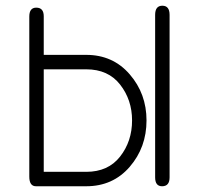

<svg xmlns="http://www.w3.org/2000/svg" viewBox="-20 -648 699 675"><path d="M576.2 -24.4Q576.2 6.8 549.8 6.8Q525.4 6.8 525.4 -24.4V-595.7Q525.4 -627.9 550.8 -627.9Q576.2 -627.9 576.2 -595.7ZM283.2 -455.1Q377 -455.1 436 -386.7Q495.1 -318.4 495.1 -224.6Q495.1 -129.9 436 -61.5Q377 6.8 283.2 6.8H106.4Q83 6.8 83 -27.3V-589.8Q83 -621.1 107.4 -621.1Q133.8 -621.1 133.8 -590.8V-455.1ZM283.2 -404.3H133.8V-43.9H283.2Q360.4 -43.9 402.3 -97.7Q444.3 -151.4 444.3 -224.6Q444.3 -296.9 402.3 -350.6Q360.4 -404.3 283.2 -404.3Z"/></svg>

Font: Jura
Style: Book
Weight: 400
Version: Version 2.3